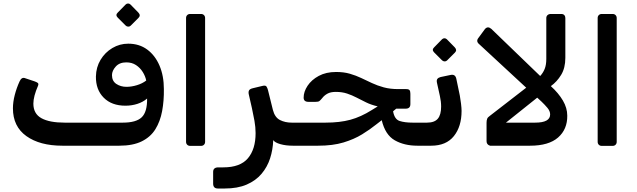

<svg xmlns="http://www.w3.org/2000/svg" viewBox="-20 -830 3645 1099"><path d="M337 4Q208 4 131 -51Q54 -106 54 -210Q54 -246 64.5 -286.5Q75 -327 92 -364Q104 -391 125 -382L179 -364Q190 -360 196 -355.5Q202 -351 198 -340Q171 -278 171 -237Q171 -179 217 -153.5Q263 -128 350 -128H683Q759 -128 791 -158.5Q823 -189 822 -266Q799 -246 766.5 -235.5Q734 -225 698 -225Q619 -225 573.5 -271Q528 -317 529 -392Q530 -445 555.5 -487.5Q581 -530 623 -555Q665 -580 714 -580Q777 -580 822.5 -546.5Q868 -513 893 -454.5Q918 -396 918 -320Q919 -253 908 -194Q897 -135 869.5 -90.5Q842 -46 791.5 -21Q741 4 663 4ZM704 -333Q733 -333 764 -342.5Q795 -352 817 -369Q812 -394 797 -418Q782 -442 758.5 -457.5Q735 -473 703 -473Q664 -473 642.5 -449Q621 -425 621 -400Q621 -366 646 -349.5Q671 -333 704 -333ZM728 -683Q722 -677 713.5 -677.5Q705 -678 699 -684L654 -729Q639 -744 654 -758L699 -804Q705 -810 713 -810Q721 -810 727 -804L772 -758Q787 -742 773 -728Z M1068 5Q1058 5 1051.5 -1.5Q1045 -8 1045 -18V-727Q1045 -737 1051.5 -743.5Q1058 -750 1068 -750H1131Q1141 -750 1147.5 -743.5Q1154 -737 1154 -727V-18Q1154 -8 1147.5 -1.5Q1141 5 1131 5Z M1227 249Q1200 249 1200 221V154Q1200 128 1230 128H1258Q1355 128 1399 76Q1443 24 1443 -68Q1443 -102 1436.5 -138.5Q1430 -175 1422 -211L1404 -290Q1401 -304 1405.5 -312.5Q1410 -321 1427 -325L1481 -338Q1500 -343 1505.5 -334.5Q1511 -326 1514 -314L1542 -201Q1553 -158 1582.5 -143Q1612 -128 1650 -128H1669Q1686 -128 1686 -113V-26Q1686 4 1656 4Q1616 4 1584.5 -5Q1553 -14 1544 -28Q1542 27 1526 76.5Q1510 126 1477 165Q1444 204 1392 226.5Q1340 249 1266 249Z M1656 4Q1641 4 1641 -11V-98Q1641 -128 1671 -128H1843Q1925 -128 1985.5 -144.5Q2046 -161 2108 -200L2142 -221Q2104 -230 2075.5 -244Q2047 -258 2021 -271.5Q1995 -285 1966.5 -294.5Q1938 -304 1902 -304Q1872 -304 1853.5 -293.5Q1835 -283 1824 -268Q1814 -256 1808 -251.5Q1802 -247 1786 -247H1746Q1718 -247 1718 -271Q1718 -305 1740.5 -339Q1763 -373 1804.5 -395.5Q1846 -418 1904 -418Q1948 -418 1982.5 -408Q2017 -398 2047.5 -383.5Q2078 -369 2109 -354.5Q2140 -340 2176.5 -330Q2213 -320 2260 -320H2305Q2320 -320 2324.5 -313.5Q2329 -307 2329 -293V-234Q2329 -208 2302 -208H2248L2230 -193Q2238 -147 2267.5 -137.5Q2297 -128 2342 -128H2415Q2423 -128 2426.5 -122.5Q2430 -117 2430 -110V-23Q2430 4 2400 4H2369Q2294 4 2239.5 -27Q2185 -58 2165 -142L2134 -118Q2098 -89 2052.5 -61Q2007 -33 1946 -14.5Q1885 4 1801 4Z M2402 4Q2393 4 2389 -1.5Q2385 -7 2385 -14V-104Q2385 -118 2393 -123Q2401 -128 2415 -128H2424Q2467 -128 2486 -150.5Q2505 -173 2505 -220Q2505 -249 2498 -280L2481 -357Q2478 -372 2484 -379Q2490 -386 2502 -389L2559 -401Q2586 -407 2592 -379L2612 -283Q2616 -261 2619 -236Q2622 -211 2622 -195Q2622 -106 2578 -51Q2534 4 2448 4ZM2539 -484Q2533 -478 2524.5 -478.5Q2516 -479 2510 -485L2465 -530Q2450 -545 2465 -559L2510 -605Q2516 -611 2524 -611Q2532 -611 2538 -605L2583 -559Q2598 -543 2584 -529Z M2785 4Q2765 -2 2765 -22V-127Q2765 -141 2768.5 -150Q2772 -159 2784 -167L2992 -328L2723 -577Q2702 -594 2720 -615L2756 -664Q2772 -682 2792 -665L3072 -395Q3088 -412 3097.5 -435Q3107 -458 3107 -493V-727Q3107 -737 3114 -743.5Q3121 -750 3130 -750H3193Q3204 -750 3210 -743.5Q3216 -737 3216 -727V-499Q3216 -441 3192 -401.5Q3168 -362 3133 -337Q3177 -297 3202 -254.5Q3227 -212 3227 -168Q3228 -90 3174.5 -43Q3121 4 3014 4ZM2876 -128H3043Q3129 -128 3129 -175Q3129 -194 3113.5 -212.5Q3098 -231 3079 -249L3055 -271Z M3424 5Q3414 5 3407.5 -1.5Q3401 -8 3401 -18V-727Q3401 -737 3407.5 -743.5Q3414 -750 3424 -750H3487Q3497 -750 3503.5 -743.5Q3510 -737 3510 -727V-18Q3510 -8 3503.5 -1.5Q3497 5 3487 5Z"/></svg>

Font: Rubik Medium
Style: Regular
Weight: 500
Designer: Hubert and Fischer
Foundry: Hubert and Fischer
Version: Version 2.300; ttfautohint (v1.8.4.7-5d5b);gftools[0.9.30]